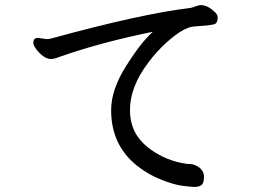

<svg xmlns="http://www.w3.org/2000/svg" viewBox="-20 -715 1040 755"><path d="M745 20Q730 20 696.5 15.5Q663 11 612.5 -9Q562 -29 518 -64Q417 -145 417 -282Q417 -362 475.5 -455Q534 -548 581 -590Q374 -548 213 -491Q194 -483 180 -483Q164 -483 148 -495.5Q132 -508 121.5 -523Q111 -538 111 -546Q111 -566 129 -566L165 -561Q169 -561 179 -563Q536 -661 730 -684Q739 -686 747.5 -689.5Q756 -693 768 -695Q796 -695 822 -670Q835 -660 836 -647Q836 -622 820 -619Q798 -614 744 -611Q701 -608 635 -548Q596 -513 564 -470Q491 -374 491 -282Q491 -191 562 -135Q617 -92 685 -76Q711 -70 727.5 -70Q744 -70 763 -56.5Q782 -43 782 -19Q782 6 772 13Q762 20 745 20Z"/></svg>

Font: ToneOZ-Pinyin-WenKai-Medium
Style: Medium
Weight: 700
Designer: Fontworks Inc.
Foundry: ToneOZ
Version: Version 0.240331